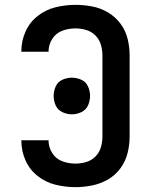

<svg xmlns="http://www.w3.org/2000/svg" viewBox="-20 -763 616 791"><path d="M291 8Q325 8 359.5 1Q394 -6 424.5 -23.5Q455 -41 476 -69.5Q497 -98 505.5 -132Q514 -166 514 -200V-535Q514 -570 505.5 -604Q497 -638 476 -666Q455 -694 424.5 -712Q394 -730 359.5 -736.5Q325 -743 291 -743Q249 -743 208.5 -733Q168 -723 135 -697Q102 -671 85 -632.5Q68 -594 68 -553V-550H180V-551Q180 -579 195.5 -603Q211 -627 237 -636.5Q263 -646 291 -646Q313 -646 335 -639.5Q357 -633 373 -617Q389 -601 395.5 -579Q402 -557 402 -535V-200Q402 -178 395.5 -156Q389 -134 373 -118Q357 -102 335 -95.5Q313 -89 291 -89Q263 -89 237 -98.5Q211 -108 195.5 -132Q180 -156 180 -184V-185H68V-183Q68 -141 85 -102.5Q102 -64 135 -38Q168 -12 208.5 -2Q249 8 291 8ZM276 -292Q296 -292 315 -301Q334 -310 342.5 -328.5Q351 -347 351 -368Q351 -388 342.5 -407Q334 -426 315 -434.5Q296 -443 276 -443Q256 -443 237 -434.5Q218 -426 209.5 -407Q201 -388 201 -368Q201 -347 209.5 -328.5Q218 -310 237 -301Q256 -292 276 -292Z"/></svg>

Font: Iosevka Sparkle Semibold
Style: Regular
Weight: 600
Designer: Belleve Invis
Foundry: Belleve Invis
Version: Version 4.5.0; ttfautohint (v1.8.3)